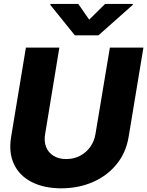

<svg xmlns="http://www.w3.org/2000/svg" viewBox="-20 -977 771 1006"><path d="M555.7 -727.5H731.4L653.8 -258.8Q640.1 -177.2 591.3 -116.9Q542.5 -56.6 467.8 -23.7Q393.1 9.3 300.8 9.8Q209 9.3 145.3 -23.7Q81.5 -56.6 53.2 -116.9Q24.9 -177.2 38.1 -258.8L115.7 -727.5H291L216.3 -273.4Q210 -235.8 221.7 -206.5Q233.4 -177.2 260.7 -160.4Q288.1 -143.6 327.1 -143.6Q366.7 -143.6 398.9 -160.4Q431.2 -177.2 452.4 -206.5Q473.6 -235.8 480 -273.4ZM390.1 -956.5 447.3 -874 530.8 -956.5H676.3L675.3 -951.2L496.1 -792H372.1L243.7 -951.2L244.6 -956.5Z"/></svg>

Font: Inter Tight ExtraBold
Style: Italic
Weight: 800
Italic angle: -9.39999°
Designer: Rasmus Andersson
Foundry: rsms
Version: Version 3.004